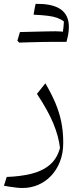

<svg xmlns="http://www.w3.org/2000/svg" viewBox="-20 -689 414 977"><path d="M301.8 38.1Q301.8 -20.5 291.7 -69.3Q281.7 -118.2 261.7 -165.3Q241.7 -212.4 210.9 -265.1L168 -211.4Q224.6 -126 251.7 -60.1Q278.8 5.9 285.2 64Q270.5 118.7 232.9 150.1Q195.3 181.6 139.4 195.3Q83.5 209 14.2 211.4L0 256.3Q15.6 258.8 32 261.5Q48.3 264.2 64.7 265.9Q81.1 267.6 95.2 267.6Q136.2 267.6 173.3 252Q210.4 236.3 239.3 206.3Q268.1 176.3 284.9 133.8Q301.8 91.3 301.8 38.1ZM299.8 -525.9Q304.7 -512.2 309.1 -500.5Q313.5 -488.8 318.4 -476.1Q336.9 -541.5 326.9 -584.7Q316.9 -627.9 276.1 -649.2Q235.4 -670.4 161.1 -669.4Q158.2 -656.2 155.8 -643.1Q153.3 -629.9 150.9 -614.3Q195.3 -612.3 223.9 -608.6Q252.4 -605 271.2 -598.1Q290 -591.3 305.2 -579.6Q304.7 -565.9 303.2 -552.7Q301.8 -539.6 299.8 -525.9ZM77.6 -472.2Q108.9 -481.4 139.9 -490.7Q170.9 -500 201.9 -510Q232.9 -520 263.7 -529.8Q254.9 -529.8 235.8 -529.5Q216.8 -529.3 191.4 -528.6Q166 -527.8 137.5 -527.3Q108.9 -526.9 81.5 -525.9Q78.1 -515.1 75 -504.4Q71.8 -493.7 68.4 -481.9Q70.8 -479.5 73 -477.1Q75.2 -474.6 77.6 -472.2ZM269 -476.1Q284.7 -476.1 294.4 -476.1Q304.2 -476.1 309.8 -476.1Q315.4 -476.1 318.4 -476.1Q318.8 -480.5 318.8 -485.4Q318.8 -490.2 318.8 -495.1Q318.8 -500 318.8 -502.9Q318.8 -520 308.6 -524.9Q298.3 -529.8 263.7 -529.8Q231 -522.5 198.2 -514.4Q165.5 -506.3 133.1 -498.3Q100.6 -490.2 68.4 -481.9Q70.8 -479.5 73 -477.1Q75.2 -474.6 77.6 -472.2Q107.9 -473.1 139.9 -474.1Q171.9 -475.1 204.3 -475.6Q236.8 -476.1 269 -476.1Z"/></svg>

Font: Pinar FD VF
Style: Regular
Weight: 300
Designer: Amin Abedi
Version: Version 2.000